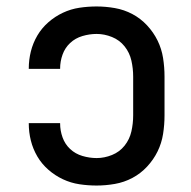

<svg xmlns="http://www.w3.org/2000/svg" viewBox="-20 -562 590 594"><path d="M279 12Q252 12 225.5 8Q199 4 174.5 -7.5Q150 -19 129.5 -37Q109 -55 95.5 -78Q82 -101 75.5 -127Q69 -153 69 -180V-181H166V-180Q166 -158 173.5 -137Q181 -116 197 -101Q213 -86 235 -79.5Q257 -73 279 -73Q303 -73 326.5 -82.5Q350 -92 365.5 -111.5Q381 -131 386.5 -155.5Q392 -180 392 -205V-325Q392 -350 386.5 -374.5Q381 -399 365.5 -418.5Q350 -438 326.5 -447.5Q303 -457 279 -457Q257 -457 235 -450.5Q213 -444 197 -429Q181 -414 173.5 -393Q166 -372 166 -350V-349H69V-350Q69 -377 75.5 -403Q82 -429 95.5 -452Q109 -475 129.5 -493Q150 -511 174.5 -522.5Q199 -534 225.5 -538Q252 -542 279 -542Q307 -542 335.5 -537Q364 -532 389.5 -518.5Q415 -505 435 -483.5Q455 -462 467.5 -436.5Q480 -411 484.5 -382.5Q489 -354 489 -325V-205Q489 -176 484.5 -147.5Q480 -119 467.5 -93.5Q455 -68 435 -46.5Q415 -25 389.5 -11.5Q364 2 335.5 7Q307 12 279 12Z"/></svg>

Font: Lode Dark Term
Style: Bold
Weight: 700
Monospace: yes
Designer: Belleve Invis
Foundry: Belleve Invis
Version: Version 29.2.0